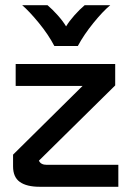

<svg xmlns="http://www.w3.org/2000/svg" viewBox="-20 -715 498 735"><path d="M433 -84V0H132Q82 0 56 -18.5Q30 -37 30 -78V-123L296 -386H40V-470H421V-388L129 -100Q136 -84 159 -84ZM65 -695H162Q181 -679 201 -656.5Q221 -634 233 -614Q245 -634 265 -656.5Q285 -679 304 -695H402Q374 -672 337.5 -627Q301 -582 278 -539H188Q165 -583 128.5 -627.5Q92 -672 65 -695Z"/></svg>

Font: KoHo SemiBold
Style: Regular
Weight: 600
Designer: Cadson Demak & Katatrad Team
Foundry: Cadson Demak Co.,Ltd.
Version: Version 1.000; ttfautohint (v1.6)